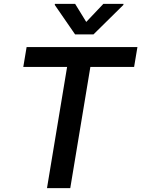

<svg xmlns="http://www.w3.org/2000/svg" viewBox="-20 -970 729 990"><path d="M100.1 -625H326L222.3 0H342.3L446 -625H671.5L688.6 -727.3H117.2ZM262.4 -944.6 367.2 -792.6H462L616.1 -944.6L616.8 -949.9H512.8L424.7 -856.9L367.5 -949.9H263.1Z"/></svg>

Font: Magic Ui Pro Semi Bold
Style: Italic
Weight: 600
Italic angle: -9.39999°
Designer: Stefan Endress, Andreas Faust
Version: Version 1.000;FEAKit 1.0